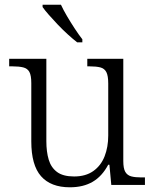

<svg xmlns="http://www.w3.org/2000/svg" viewBox="-20 -786 658 816"><path d="M277 10Q196 10 154.5 -37Q113 -84 113 -185V-433Q113 -465 105 -480Q97 -495 79 -499.5Q61 -504 33 -504H19V-536H177V-186Q177 -141 187 -107.5Q197 -74 222.5 -55Q248 -36 295 -36Q344 -36 376.5 -59Q409 -82 424.5 -121.5Q440 -161 440 -210V-431Q440 -464 432 -479.5Q424 -495 406.5 -499.5Q389 -504 361 -504H351V-536H504V-102Q504 -70 512.5 -55.5Q521 -41 537.5 -36.5Q554 -32 579 -32H596V0H453L445 -86H440Q414 -37 374 -13.5Q334 10 277 10ZM308 -606Q290 -620 268.5 -639.5Q247 -659 226 -681Q205 -703 187.5 -723Q170 -743 161 -756V-766H239Q249 -744 265 -717Q281 -690 298 -664Q315 -638 330 -619V-606Z"/></svg>

Font: Noto Serif Armenian Light
Style: Regular
Weight: 300
Version: Version 2.007